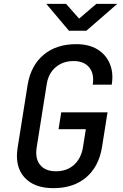

<svg xmlns="http://www.w3.org/2000/svg" viewBox="-20 -970 640 1000"><path d="M258 10Q157 10 106.5 -47Q56 -104 72 -202L124 -529Q141 -629 207 -684.5Q273 -740 377 -740Q442 -740 486.5 -713.5Q531 -687 551.5 -639Q572 -591 562 -529H463Q472 -585 445 -618.5Q418 -652 363 -652Q307 -652 269 -619Q231 -586 223 -529L171 -202Q162 -144 189 -111Q216 -78 272 -78Q328 -78 365 -111Q402 -144 412 -202L427 -297H285L299 -385H540L511 -202Q494 -101 428 -45.5Q362 10 258 10ZM339 -810 221 -950H324L392 -873L482 -950H591L430 -810Z"/></svg>

Font: JetBrains Mono NL Medium
Style: Italic
Weight: 500
Italic angle: -9°
Monospace: yes
Designer: Philipp Nurullin, Konstantin Bulenkov
Foundry: JetBrains
Version: Version 2.305; ttfautohint (v1.8.4.7-5d5b)